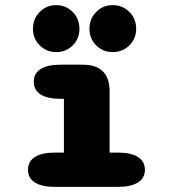

<svg xmlns="http://www.w3.org/2000/svg" viewBox="-20 -728 659 748"><path d="M194 0Q142.5 0 115.8 -17.2Q89 -34.5 89 -66.5Q89 -99 115.8 -116.2Q142.5 -133.5 194 -133.5H229V-343H216Q165 -343 138.2 -360Q111.5 -377 111.5 -409.5Q111.5 -442 138.2 -459Q165 -476 216 -476H302.5Q407 -476 407 -371.5V-133.5H439.5Q490.5 -133.5 517.5 -116.2Q544.5 -99 544.5 -66.5Q544.5 -34.5 517.5 -17.2Q490.5 0 439.5 0ZM199 -525Q161 -525 134.8 -551.2Q108.5 -577.5 108.5 -615.5Q108.5 -655 134.8 -681.5Q161 -708 199 -708Q237 -708 263.2 -681.5Q289.5 -655 289.5 -615.5Q289.5 -577.5 263.2 -551.2Q237 -525 199 -525ZM419 -525Q381 -525 354.8 -551.2Q328.5 -577.5 328.5 -615.5Q328.5 -655 354.8 -681.5Q381 -708 419 -708Q457.5 -708 484 -681.5Q510.5 -655 510.5 -615.5Q510.5 -577.5 484 -551.2Q457.5 -525 419 -525Z"/></svg>

Font: Sono Monospace ExtraBold
Style: Regular
Weight: 800
Version: Version 2.112